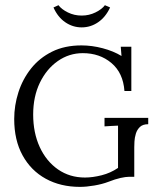

<svg xmlns="http://www.w3.org/2000/svg" viewBox="-20 -714 612 746"><path d="M290.8 12.1Q215.3 12.1 157.7 -19.6Q100.1 -51.3 67.7 -110.4Q35.2 -169.4 35.2 -251.6Q35.2 -304.4 51.5 -355.3Q67.8 -406.3 100.5 -447.6Q133.1 -488.8 182.1 -513.2Q231 -537.6 296.7 -537.6Q337 -537.6 378.8 -526.6Q420.6 -515.6 452.1 -496.5L449.2 -532.5H490.3V-360.5H463.5Q458.4 -430.9 412.9 -469.2Q367.4 -507.5 301.8 -507.5Q248.6 -507.5 204.8 -476.9Q161 -446.3 134.9 -392.6Q108.9 -338.8 108.9 -268.8Q108.9 -198 134.4 -142.6Q159.9 -87.3 205.4 -55.7Q250.8 -24.2 310.2 -24.2Q339.9 -24.2 374.8 -33Q409.6 -41.8 438.6 -61.6V-153.3Q438.6 -171.3 438.6 -189.6Q438.6 -207.9 438.6 -225.9Q425.7 -225.5 412.4 -224.6Q399 -223.7 386.1 -223V-256H555.9V-231.4Q534.7 -231.4 523.5 -220.6Q512.3 -209.8 507.7 -194.2Q503.1 -178.6 502.4 -164.1Q501.7 -149.6 501.7 -141.9V-27.1H481.5Q469 -27.1 448.3 -22.6Q427.6 -18 400.4 -7.3Q377.3 1.5 346.5 6.8Q315.7 12.1 290.8 12.1ZM297.4 -607.6Q262.9 -607.6 233.8 -627.4Q204.6 -647.2 187.8 -685L207.2 -693.8Q218.9 -678 243.7 -665.7Q268.4 -653.5 297.4 -653.5Q326 -653.5 350.9 -665.7Q375.9 -678 387.6 -693.8L407.8 -685Q390.2 -647.2 361 -627.4Q331.9 -607.6 297.4 -607.6Z"/></svg>

Font: Parastoo
Style: Regular
Weight: 400
Foundry: Saber Rastikerdar (saber.rastikerdar@gmail.com)
Version: Version 3.000